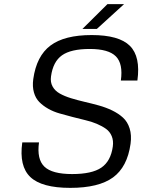

<svg xmlns="http://www.w3.org/2000/svg" viewBox="-20 -890 689 930"><path d="M227.1 -520Q223.1 -491.7 234.9 -470.7Q246.6 -449.7 269.8 -436.8Q293 -423.8 324 -414.3Q355 -404.8 389.6 -396.7Q424.3 -388.7 458.7 -379.2Q493.2 -369.6 523.4 -355Q553.7 -340.3 575.7 -320.3Q597.7 -300.3 607.9 -267.8Q618.2 -235.4 612.3 -192.9Q596.7 -81.1 527.3 -30.5Q458 20 320.3 20Q182.1 20 127 -32.5Q71.8 -85 87.9 -200.2H168.9Q157.7 -118.7 195.1 -82.8Q232.4 -46.9 329.6 -46.9Q425.3 -46.9 470.9 -78.1Q516.6 -109.4 526.4 -180.2Q530.3 -208.5 521.2 -230.5Q512.2 -252.4 493.4 -265.9Q474.6 -279.3 448.7 -290.3Q422.9 -301.3 392.8 -308.1Q362.8 -314.9 331.1 -323.5Q299.3 -332 269.5 -340.3Q239.7 -348.6 214.1 -363Q188.5 -377.4 170.4 -395.8Q152.3 -414.1 144.3 -442.4Q136.2 -470.7 141.1 -506.8Q156.7 -618.7 224.4 -669.4Q292 -720.2 424.3 -720.2Q556.6 -720.2 609.1 -668Q661.6 -615.7 645.5 -500H565.4Q576.7 -581.1 541.3 -616.9Q505.9 -652.8 414.6 -652.8Q323.7 -652.8 280.3 -622.1Q236.8 -591.3 227.1 -520ZM379.4 -750 500.5 -870.1H581.1L449.2 -750Z"/></svg>

Font: Fivo Sans
Style: Italic
Weight: 400
Designer: Alexander Slobzheninov
Foundry: Alexander Slobzheninov
Version: 1.0